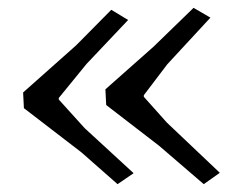

<svg xmlns="http://www.w3.org/2000/svg" viewBox="-20 -537 614 490"><path d="M249 -309 372 -418 474 -517 517 -492 407 -373 347 -294V-290L406 -224L541 -96L500 -67L386 -165L251 -269ZM39 -301 174 -421 264 -512 307 -486 201 -374 130 -287V-283L196 -210L321 -95L280 -67L188 -148L41 -261Z"/></svg>

Font: Alike Angular
Style: Regular
Weight: 400
Designer: Sveta Sebyakina
Foundry: Cyreal (www.cyreal.org)
Version: Version 1.300; ttfautohint (v1.8.4.7-5d5b)